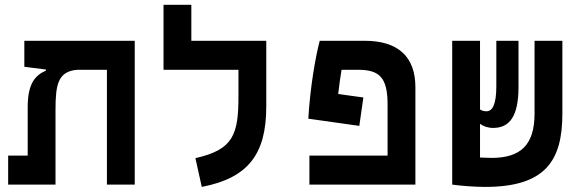

<svg xmlns="http://www.w3.org/2000/svg" viewBox="-20 -752 2384 782"><path d="M528.8 0V-585.9H79.1V-480L167 -468.8V-464.4C123.5 -445.3 92.8 -412.6 92.8 -314.5V-118.2H13.2V0H206.1V-305.2C206.1 -407.7 216.3 -461.9 295.4 -467.8H415.5V0Z M1064.5 -585.9H759.3V-732.4H646V-467.8H951.2V-360.8C951.2 -204.6 931.2 -142.6 775.9 -107.9L801.8 9.3C992.2 -27.3 1064.5 -125.5 1064.5 -318.4Z M1460 -355 1357.4 -369.1C1361.8 -406.7 1366.2 -439 1371.1 -467.8H1437.5C1526.4 -467.8 1558.6 -436 1558.6 -325.2V-118.2H1240.2V0H1671.9V-396.5C1671.9 -521 1601.6 -585.9 1465.3 -585.9H1282.2C1264.2 -517.6 1242.7 -391.6 1235.8 -268.6L1443.4 -239.3Z M1955.6 9.3C2202.6 9.3 2270.5 -98.6 2270.5 -289.1V-585.9H2157.2V-289.6C2157.2 -161.1 2100.1 -108.9 1981.9 -108.9C1970.7 -108.9 1953.6 -109.4 1935.1 -110.4V-247.6C1948.7 -237.8 1966.3 -231 1988.8 -231C2053.7 -231 2091.8 -275.9 2091.8 -397V-585.9H2001.5V-400.9C2001.5 -325.7 1985.4 -298.8 1961.4 -298.8C1950.7 -298.8 1942.4 -301.3 1935.1 -306.2V-585.9H1821.8V-0.5H1822.8V0C1856.9 4.9 1915.5 9.3 1955.6 9.3Z"/></svg>

Font: Cascadia Mono SemiBold
Style: Regular
Weight: 600
Monospace: yes
Designer: Aaron Bell
Foundry: Saja Typeworks
Version: Version 2404.023